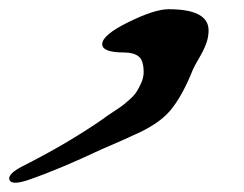

<svg xmlns="http://www.w3.org/2000/svg" viewBox="-156 -147 531 417"><path d="M-95 244Q-131 256 -135.5 243.5Q-140 231 -107 214Q-6 163 71 109Q73 107 86 98.5Q99 90 105.5 85.5Q112 81 123.5 71Q135 61 140.5 52.5Q146 44 151 32.5Q156 21 156 10Q156 -16 145 -24.5Q134 -33 114 -33Q66 -33 66 -51Q66 -71 123 -99Q180 -127 210 -127Q297 -127 297 -81Q297 -66 291.5 -51.5Q286 -37 276.5 -21Q267 -5 263 4Q240 62 213 94Q187 124 133 147Q125 151 101 161.5Q77 172 63 178Q-28 221 -95 244Z"/></svg>

Font: Joscelyn
Style: Regular
Weight: 400
Designer: Peter S. Baker
Version: Version 1.012